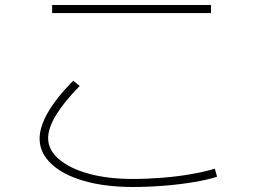

<svg xmlns="http://www.w3.org/2000/svg" viewBox="-20 -728 1040 766"><path d="M510 18Q400 18 316 -6Q232 -30 185 -74Q138 -118 138 -175Q138 -222 171.5 -280Q205 -338 272 -406L298 -385Q236 -322 204 -269.5Q172 -217 172 -177Q172 -130 215 -93Q258 -56 334 -35Q410 -14 510 -14Q567 -14 629 -19Q691 -24 746.5 -34Q802 -44 837 -55L846 -23Q810 -11 753.5 -1.5Q697 8 633.5 13Q570 18 510 18ZM188 -676V-708H822V-676Z"/></svg>

Font: M PLUS 1 Thin ExtraLight
Style: Regular
Weight: 250
Version: Version 1.001